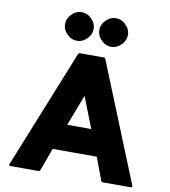

<svg xmlns="http://www.w3.org/2000/svg" viewBox="-113 -1205 1156 1308"><g transform="rotate(10 465.0 -551.5)"><path d="M583 -1110C557 -1110 535 -1100 518 -1083L511 -1076C494 -1059 484 -1037 484 -1011C484 -985 494 -963 511 -946L518 -939C535 -922 557 -912 583 -912C609 -912 631 -922 648 -939L655 -946C672 -963 682 -985 682 -1011C682 -1037 672 -1059 655 -1076L648 -1083C631 -1100 609 -1110 583 -1110ZM346 -1110C320 -1110 298 -1100 281 -1083L274 -1076C257 -1059 247 -1037 247 -1011C247 -985 257 -963 274 -946L281 -939C298 -922 320 -912 346 -912C372 -912 394 -922 411 -939L418 -946C435 -963 445 -985 445 -1011C445 -1037 435 -1059 418 -1076L411 -1083C394 -1100 372 -1110 346 -1110ZM558 -825 551 -832H377L370 -825L38 0L45 7H247L254 0L312 -158H617L676 0L683 7H885L892 0ZM547 -337H381L463 -552Z"/></g></svg>

Font: Hussar Woodtype
Style: Blk
Weight: 900
Foundry: Cannot Into Space Fonts
Version: Version 1.07